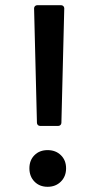

<svg xmlns="http://www.w3.org/2000/svg" viewBox="-20 -720 375 738"><path d="M122 -248 111 -688Q111 -693 114.5 -696.5Q118 -700 123 -700H215Q220 -700 223.5 -696.5Q227 -693 227 -688L216 -248Q216 -243 212.5 -239.5Q209 -236 204 -236H134Q129 -236 125.5 -239.5Q122 -243 122 -248ZM93 -73Q93 -104 112.5 -123.5Q132 -143 163 -143Q194 -143 214 -123.5Q234 -104 234 -73Q234 -42 214 -22Q194 -2 163 -2Q132 -2 112.5 -22Q93 -42 93 -73Z"/></svg>

Font: Amber EN SemiBold
Style: Regular
Weight: 600
Designer: Jeremy Tribby
Foundry: Tribby Type
Version: Version 1.408 November 24, 2021